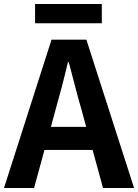

<svg xmlns="http://www.w3.org/2000/svg" viewBox="-24 -938 689 958"><path d="M484 -918H151V-822H484ZM230 -305 252 -386C274 -463 296 -547 315 -628H319C341 -548 361 -463 384 -386L406 -305ZM490 0H645L407 -740H233L-4 0H146L198 -190H438Z"/></svg>

Font: Noto Sans Mono CJK JP Bold
Style: Regular
Weight: 700
Designer: Ryoko NISHIZUKA (kana & ideographs); Paul D. Hunt (Latin, Greek & Cyrillic); Wenlong ZHANG (bopomofo); Sandoll Communica
Foundry: Adobe Systems Incorporated
Version: Version 1.004;PS 1.004;hotconv 1.0.82;makeotf.lib2.5.63406